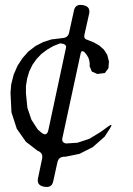

<svg xmlns="http://www.w3.org/2000/svg" viewBox="-20 -649 540 777"><path d="M417 -136.7Q440.4 -153.3 424.8 -128.9L403.3 -95.7L355.5 -53.7L301.8 -26.4L244.1 -14.6Q216.8 -16.6 211.9 9.8L195.3 85Q189.5 113.3 157.2 106.4Q127.9 100.6 133.8 72.3L150.4 -6.8Q155.3 -30.3 131.8 -39.1L85 -75.2L47.9 -127.9L26.4 -194.3L22.5 -273.4L25.4 -307.6L35.2 -346.7L50.8 -382.8L71.3 -414.1L95.7 -441.4L124 -462.9L154.3 -478.5L187.5 -489.3L234.4 -495.1Q255.9 -497.1 259.8 -517.6L279.3 -606.4Q285.2 -634.8 317.4 -627.9Q346.7 -622.1 340.8 -593.8L321.3 -506.8Q318.4 -491.2 335 -487.3L359.4 -477.5L381.8 -464.8L400.4 -448.2L414.1 -426.8L420.9 -400.4L418.9 -373L404.3 -353.5L374 -349.6L351.6 -359.4L342.8 -380.9V-394.5L340.8 -406.2L336.9 -417L330.1 -427.7L321.3 -438.5Q309.6 -447.3 306.6 -433.6L232.4 -89.8Q228.5 -72.3 247.1 -68.4L293 -71.3L340.8 -86.9L387.7 -115.2ZM223.6 -473.6 196.3 -462.9 170.9 -448.2 147.5 -430.7 127.9 -410.2 111.3 -386.7 98.6 -360.4 89.8 -331.1 85 -300.8V-271.5L90.8 -212.9L107.4 -164.1L132.8 -125L147.5 -112.3Q169.9 -94.7 175.8 -123L247.1 -456.1Q250 -471.7 223.6 -473.6Z"/></svg>

Font: B2 Hana
Style: Regular
Weight: 500
Version: 2020-08-05; (max)